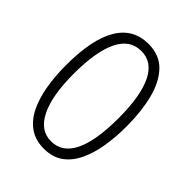

<svg xmlns="http://www.w3.org/2000/svg" viewBox="-210 -833 951 951"><g transform="rotate(45 265.5 -357.0)"><path d="M479 -358Q479 -283 468 -216.5Q457 -150 432.5 -99Q408 -48 367.5 -19Q327 10 267 10Q206 10 164.5 -20Q123 -50 98.5 -101.5Q74 -153 63 -219.5Q52 -286 52 -359Q52 -542 106.5 -633Q161 -724 267 -724Q344 -724 390.5 -676Q437 -628 458 -545Q479 -462 479 -358ZM109 -358Q109 -205 149.5 -123Q190 -41 266 -41Q344 -41 383 -121Q422 -201 422 -358Q422 -513 383 -593.5Q344 -674 267 -674Q187 -674 148 -592.5Q109 -511 109 -358Z"/></g></svg>

Font: Noto Sans Ethiopic ExtraCondensed Light
Style: Regular
Weight: 300
Width: 2
Designer: Monotype Design Team
Foundry: Monotype Imaging Inc.
Version: Version 2.102; ttfautohint (v1.8.4.7-5d5b)